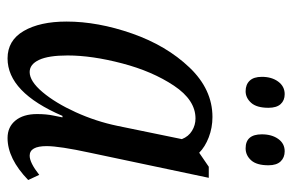

<svg xmlns="http://www.w3.org/2000/svg" viewBox="-156 -626 792 521"><g transform="rotate(90 240.5 -366.0)"><path d="M39 -150Q39 -235 71.5 -328Q104 -421 163.5 -483.5Q223 -546 298 -546Q327 -546 353 -536Q379 -526 395 -510L433 -536H463L395 -214Q377 -131 377 -96Q377 -50 403 -50Q422 -50 455 -76L469 -46Q411 10 355 10Q325 10 307.5 -11.5Q290 -33 290 -70Q290 -95 294 -114Q298 -133 299 -139H295Q231 10 139 10Q90 10 64.5 -34Q39 -78 39 -150ZM322 -288 358 -463Q351 -481 335.5 -490.5Q320 -500 302 -500Q252 -500 213 -441.5Q174 -383 152.5 -301Q131 -219 131 -153Q131 -101 143 -75.5Q155 -50 176 -50Q201 -50 230.5 -85Q260 -120 285 -175Q310 -230 322 -288ZM189 -680Q189 -707 202 -724.5Q215 -742 236 -742Q253 -742 263 -731Q273 -720 273 -698Q273 -666 259.5 -651Q246 -636 228 -636Q210 -636 199.5 -647Q189 -658 189 -680ZM345 -680Q345 -707 357.5 -724.5Q370 -742 391 -742Q408 -742 418.5 -731Q429 -720 429 -698Q429 -666 415.5 -651Q402 -636 383 -636Q345 -636 345 -680Z"/></g></svg>

Font: Noto Serif Cond
Style: Italic
Weight: 400
Width: 3
Italic angle: -12°
Designer: Monotype Design Team
Foundry: Monotype Imaging Inc.
Version: Version 1.001